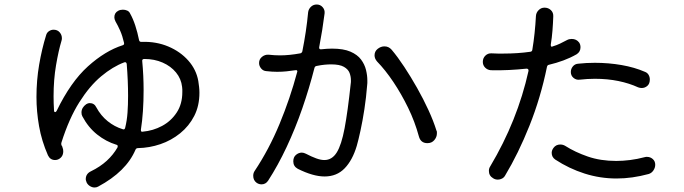

<svg xmlns="http://www.w3.org/2000/svg" viewBox="-20 -803 3040 853"><path d="M861 -443Q863 -430 864.5 -417Q866 -404 866 -391Q866 -333 843 -288Q820 -243 780.5 -211Q741 -179 692.5 -162.5Q644 -146 593 -145Q585 -145 582 -138Q541 -41 416 26Q409 30 400 30Q390 30 380 24Q370 18 365 8Q364 4 362.5 0.5Q361 -3 361 -7Q361 -31 384 -42Q425 -62 454 -88.5Q483 -115 502 -148Q503 -150 503 -153Q503 -159 497 -160Q451 -174 411.5 -205.5Q372 -237 346 -286Q342 -293 342 -303Q342 -325 363 -340Q371 -345 378 -345Q399 -345 408 -326Q428 -289 458.5 -264.5Q489 -240 525 -229Q527 -229 527.5 -228.5Q528 -228 529 -228Q534 -228 536 -235Q544 -267 546.5 -302.5Q549 -338 549 -377Q549 -444 543 -519Q541 -529 532 -526Q481 -507 429.5 -464Q378 -421 332.5 -349Q287 -277 253 -170Q252 -167 252 -164Q252 -161 253 -158Q257 -153 258 -147Q261 -140 261 -131Q261 -107 241 -96Q234 -92 225 -92Q203 -92 193 -113Q165 -177 153.5 -242.5Q142 -308 142 -372Q142 -446 154 -516Q166 -586 185 -647Q188 -658 197.5 -664.5Q207 -671 218 -671Q235 -671 245 -659.5Q255 -648 255 -633Q255 -630 254.5 -627Q254 -624 253 -621Q240 -578 229 -513.5Q218 -449 218 -375Q218 -359 218.5 -344Q219 -329 220 -313Q220 -305 225 -305Q229 -305 232 -311Q294 -439 370.5 -508Q447 -577 525 -602Q533 -604 531 -613Q524 -644 513.5 -667.5Q503 -691 493 -708Q488 -718 488 -726Q488 -746 505 -755Q514 -760 526 -760Q536 -760 545 -756Q554 -752 558 -743Q571 -720 581 -689.5Q591 -659 598 -624Q600 -616 610 -617Q674 -619 727.5 -596.5Q781 -574 816.5 -534Q852 -494 861 -443ZM606 -227V-225Q606 -216 614 -218Q660 -222 700 -243.5Q740 -265 765 -303Q790 -341 790 -394Q790 -400 790 -405.5Q790 -411 789 -417Q785 -453 762 -481Q739 -509 702.5 -525Q666 -541 621 -541Q610 -541 612 -530Q618 -467 618 -402Q618 -354 615 -309.5Q612 -265 606 -227Z M1398 -593V-591Q1398 -583 1407 -584Q1434 -587 1455 -587Q1506 -587 1537 -573.5Q1568 -560 1584 -538.5Q1600 -517 1606 -492.5Q1612 -468 1612 -446Q1612 -440 1612 -434Q1612 -428 1611 -423Q1607 -371 1599 -318.5Q1591 -266 1581.5 -222.5Q1572 -179 1565 -155Q1546 -91 1511 -55Q1476 -19 1422 -19Q1371 -19 1303 -53Q1283 -64 1283 -86Q1283 -105 1295 -115Q1307 -125 1321 -125Q1329 -125 1339 -120Q1364 -107 1384.5 -99.5Q1405 -92 1421 -92Q1455 -92 1476 -125.5Q1497 -159 1511 -233.5Q1525 -308 1538 -430Q1539 -434 1539 -438.5Q1539 -443 1539 -447Q1539 -463 1533 -479Q1527 -495 1508 -506Q1489 -517 1451 -517Q1438 -517 1422 -515.5Q1406 -514 1387 -510Q1379 -509 1377 -501Q1354 -411 1323 -321.5Q1292 -232 1253.5 -150Q1215 -68 1171 0Q1160 16 1142 16Q1130 16 1120 9Q1105 -2 1105 -22Q1105 -34 1111 -43Q1175 -139 1222 -252.5Q1269 -366 1300 -482Q1300 -483 1300.5 -483.5Q1301 -484 1301 -485Q1301 -493 1292 -491Q1272 -488 1252.5 -486Q1233 -484 1211 -484Q1189 -484 1163 -487Q1149 -488 1140 -499Q1131 -510 1131 -523Q1131 -540 1144 -550.5Q1157 -561 1173 -560Q1200 -557 1224 -557Q1265 -557 1314 -566Q1320 -567 1323 -574Q1332 -619 1338.5 -662.5Q1345 -706 1349 -749Q1351 -763 1361.5 -773Q1372 -783 1387 -783Q1403 -783 1413.5 -771Q1424 -759 1422 -743Q1413 -671 1398 -593ZM1919 -223Q1921 -220 1921 -216.5Q1921 -213 1921 -210Q1921 -194 1909.5 -180.5Q1898 -167 1879 -167Q1849 -167 1841 -197Q1823 -263 1793 -324.5Q1763 -386 1727.5 -439Q1692 -492 1655 -530Q1644 -543 1644 -557Q1644 -575 1658 -586Q1672 -597 1688 -597Q1707 -597 1720 -582Q1747 -550 1776 -506Q1805 -462 1833 -412.5Q1861 -363 1883.5 -314Q1906 -265 1919 -223Z M2542 -562Q2514 -546 2483 -534.5Q2452 -523 2418 -515Q2412 -514 2410 -506Q2382 -369 2332.5 -245Q2283 -121 2224 -23Q2219 -14 2210 -9.5Q2201 -5 2192 -5Q2180 -5 2171 -11Q2152 -22 2152 -44Q2152 -55 2158 -64Q2279 -267 2328 -488V-490Q2328 -498 2319 -498Q2281 -494 2241.5 -492Q2202 -490 2161 -491Q2146 -492 2135.5 -502.5Q2125 -513 2125 -528Q2125 -545 2136.5 -556Q2148 -567 2164 -566Q2178 -565 2191 -565Q2204 -565 2217 -565Q2248 -565 2278 -567Q2308 -569 2336 -573Q2344 -574 2345 -582Q2351 -618 2355 -656Q2359 -694 2361 -732Q2362 -747 2373 -758Q2384 -769 2399 -769Q2416 -769 2427.5 -758Q2439 -747 2438 -730Q2437 -699 2434.5 -667.5Q2432 -636 2427 -605V-603Q2427 -592 2436 -597Q2453 -602 2468.5 -609.5Q2484 -617 2499 -625Q2508 -630 2520 -630Q2541 -630 2553 -614Q2559 -605 2559 -593Q2559 -573 2542 -562ZM2516 -483Q2516 -497 2525 -508Q2534 -519 2549 -520Q2567 -522 2585.5 -523Q2604 -524 2623 -524Q2684 -524 2741.5 -514Q2799 -504 2845 -484Q2856 -480 2861.5 -470.5Q2867 -461 2867 -450Q2867 -431 2856 -421.5Q2845 -412 2831 -412Q2823 -412 2815 -415Q2776 -433 2727.5 -443Q2679 -453 2623 -453Q2607 -453 2589.5 -452Q2572 -451 2555 -449Q2540 -447 2528 -457Q2516 -467 2516 -483ZM2891 -71Q2891 -58 2883 -46Q2875 -34 2862 -30Q2825 -20 2789.5 -15Q2754 -10 2719 -10Q2646 -10 2577 -32Q2508 -54 2447 -94Q2431 -105 2431 -124Q2431 -135 2439 -146Q2450 -161 2469 -161Q2481 -161 2491 -155Q2535 -127 2591.5 -107.5Q2648 -88 2718 -88Q2747 -88 2779 -92Q2811 -96 2845 -105Q2847 -106 2850 -106Q2853 -106 2855 -106Q2869 -106 2880 -96.5Q2891 -87 2891 -71Z"/></svg>

Font: Kiwi Maru
Style: Regular
Weight: 400
Designer: Hiroki-Chan
Version: Version 1.100